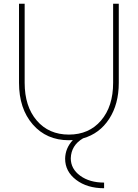

<svg xmlns="http://www.w3.org/2000/svg" viewBox="-20 -720 732 1020"><path d="M367 24Q360 25 346 25Q227 25 154 -59Q81 -143 81 -280V-700H111V-280Q111 -155 175 -80Q239 -5 346 -5Q453 -5 517 -80Q581 -155 581 -280V-700H611V-280Q611 -167 560 -88.5Q509 -10 421 15Q358 52 356 121Q356 177 406 213.5Q456 250 533 250V280Q443 280 384.5 235.5Q326 191 326 123Q327 67 367 24Z"/></svg>

Font: Metropolitano Thin
Style: Regular
Weight: 250
Designer: Fonts by Alex Slobzheninov & Chris M. Simpson / Changes by Cristiano Sobral
Foundry: Fonts by Alex Slobzheninov & Chris M. Simpson / Changes by Cristiano Sobral
Version: Version 1.00;August 30, 2020;FontCreator 13.0.0.2681 64-bit